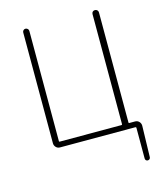

<svg xmlns="http://www.w3.org/2000/svg" viewBox="-134 -821 951 1127"><g transform="rotate(-15 342.0 -257.5)"><path d="M570.3 -35.2Q570.3 -31.2 574.2 -31.2H609.4Q624 -31.2 633.8 -21Q643.6 -10.7 643.6 3.9L638.7 193.4Q638.7 200.2 633.8 204.6Q628.9 209 622.6 209Q616.2 209 611.8 204.6Q607.4 200.2 607.4 193.4V6.8Q607.4 2 602.5 2H144.5Q129.9 2 120.1 -8.3Q110.4 -18.6 110.4 -32.2V-705.1Q110.4 -712.9 115.7 -718.3Q121.1 -723.6 128.4 -723.6Q135.7 -723.6 141.6 -718.3Q147.5 -712.9 147.5 -705.1V-35.2Q147.5 -31.2 151.4 -31.2H526.4Q531.2 -31.2 531.2 -35.2V-704.1Q531.2 -712.9 536.6 -718.3Q542 -723.6 550.3 -723.6Q558.6 -723.6 564.5 -718.3Q570.3 -712.9 570.3 -704.1Z"/></g></svg>

Font: Gen Jyuu Gothic ExtraLight
Style: Regular
Weight: 100
Designer: [Source Han Sans]
Ryoko NISHIZUKA  (kana & ideographs); Paul D. Hunt (Latin, Greek & Cyrillic); Wenlong ZHANG  (bopomofo
Version: Version 1.002.20150607